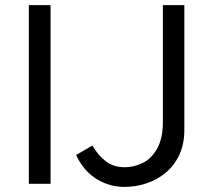

<svg xmlns="http://www.w3.org/2000/svg" viewBox="-20 -720 825 752"><path d="M93 0V-700H178V0ZM468 12Q432 12 401.5 1.5Q371 -9 347 -26.5Q323 -44 306 -66.5Q289 -89 278 -113L342 -150Q363 -113 393.5 -89Q424 -65 469 -65Q505 -65 539.5 -82Q574 -99 596 -139Q618 -179 618 -244V-700H702V-211Q702 -156 682.5 -114Q663 -72 629.5 -44Q596 -16 554 -2Q512 12 468 12Z"/></svg>

Font: Figtree Light
Style: Regular
Weight: 400
Version: Version 2.002